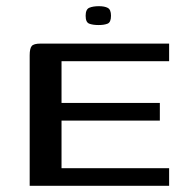

<svg xmlns="http://www.w3.org/2000/svg" viewBox="-20 -601 603 621"><path d="M76 0V-422Q76 -444 82.5 -452Q89 -460 111 -460H527V-403H179V-268H497V-211H179V-57H527V0ZM299 -520Q280 -520 268.5 -524.5Q257 -529 257 -550Q257 -571 269 -576Q281 -581 300 -581Q318 -581 328.5 -575.5Q339 -570 339 -550Q339 -529 328 -524.5Q317 -520 299 -520Z"/></svg>

Font: Genos Medium
Style: Regular
Weight: 500
Designer: Robert E. Leuschke
Foundry: Robert E. Leuschke
Version: Version 1.010; ttfautohint (v1.8.3)